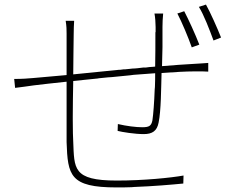

<svg xmlns="http://www.w3.org/2000/svg" viewBox="-20 -804 1040 839"><path d="M946 -640C929 -683 899 -750 880 -784L849 -774C871 -739 896 -673 913 -627L946 -640ZM851 -609C834 -653 803 -721 785 -755L755 -745C774 -709 803 -640 818 -597L851 -609ZM781 -2 782 -37C726 -27 608 -15 490 -15C297 -15 305 -68 300 -185C299 -201 298 -235 298 -279V-295C298 -341 299 -396 300 -450C316 -452 332 -453 348 -455L358 -456C371 -457 384 -459 397 -460L407 -461C409 -461 410 -462 412 -462L422 -463C429 -464 436 -464 442 -465L452 -466L468 -467L488 -469C508 -471 529 -473 549 -475L564 -477C596 -479 628 -482 658 -484C658 -465 658 -445 657 -424L656 -413C654 -358 650 -304 646 -278C641 -253 631 -248 601 -248C575 -248 533 -253 495 -262L494 -232C513 -227 569 -218 608 -218C646 -218 666 -232 673 -268C684 -320 684 -420 686 -485C743 -489 791 -492 829 -492H840C860 -492 879 -492 890 -491V-529C871 -528 854 -526 829 -525C786 -523 740 -519 688 -515C689 -540 689 -569 690 -598V-609C690 -622 690 -636 690 -649V-659C690 -660 690 -662 690 -663V-686C690 -702 691 -728 693 -745H655C658 -730 660 -704 660 -686V-665C659 -663 659 -662 659 -660V-651C659 -608 659 -556 658 -513L648 -512L633 -511C628 -510 623 -510 618 -509H607C599 -508 590 -507 582 -506L571 -505C563 -505 554 -504 546 -503L536 -502C530 -501 525 -501 520 -501L505 -499C503 -499 502 -499 500 -499L490 -498C424 -491 359 -485 300 -479C300 -545 302 -609 302 -653C302 -672 303 -700 304 -713H267C271 -688 271 -674 271 -657V-620V-616V-602C271 -570 271 -525 271 -476C206 -470 157 -466 125 -463C104 -461 76 -459 42 -459L46 -420C74 -423 98 -427 128 -431C163 -435 211 -441 271 -447V-357V-351V-316V-311V-294V-289V-278V-273V-263C271 -228 271 -200 271 -183C276 -38 285 15 489 15C511 15 533 15 555 14L567 13C649 10 730 3 781 -2Z"/></svg>

Font: Glow Sans SC Normal ExtraLight
Style: Regular
Weight: 200
Designer: Ryoko NISHIZUKA (kana, bopomofo & ideographs); Paul D. Hunt (Latin, Greek & Cyrillic); Sandoll Communications, Soo-young
Version: Version 0.93